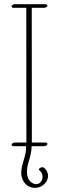

<svg xmlns="http://www.w3.org/2000/svg" viewBox="-20 -697 295 927"><path d="M105.9 4.6C105.9 7.5 106.1 10.3 106.1 13.1C106.1 59.3 83.9 90.9 82.5 134.7C82.4 135.6 82.4 136.4 82.4 137.3C82.4 168 99.3 195.5 124.9 205.5C133 208.7 141 210.1 148.7 210.1C178.1 210.1 203.3 189.6 209.9 166C211.2 161.1 211.8 156.4 211.8 152C211.8 134.5 202.7 120.4 191.8 112.3C190.2 111 187.9 110.4 185.4 110.4C177.7 110.4 167.8 115.8 167.8 121.1C167.8 122.6 168.6 124.1 170.4 125.4C180.9 133.5 185.5 145.1 185.5 156.4C185.5 174.6 173.4 192 154.9 192C150.9 192 146.6 191.2 142 189.4C118.5 180.1 110.1 157.6 110.1 132.3C110.1 117.8 112.9 102.3 117.1 87.8C124.2 64.3 132.5 38.8 132.5 9.1C132.5 6.1 132.5 3 132.3 -0.1C132.1 -4.4 128.3 -6.2 123.6 -6.2C115.9 -6.2 105.9 -1.4 105.9 4.6ZM209 -2C209 -5.9 204.6 -8.8 198.7 -8.8H133.8L133.3 -659.2H192.4C199.2 -659.2 209 -663.6 209 -669.9C209 -673.8 204.6 -676.8 198.7 -676.8H52.2C45.4 -676.8 36.1 -672.4 36.1 -665.5C36.1 -661.6 40 -659.2 45.9 -659.2H106.9L107.4 -8.8H52.2C45.4 -8.8 36.1 -4.4 36.1 2.4C36.1 6.3 40 8.8 45.9 8.8H192.4C199.2 8.8 209 4.4 209 -2Z"/></svg>

Font: WireWyrm
Style: Light
Weight: 200
Version: Version 001.000